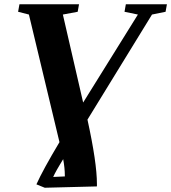

<svg xmlns="http://www.w3.org/2000/svg" viewBox="-20 -675 812 911"><path d="M65.9 -619.1 72.3 -654.8H355L348.6 -619.1L278.3 -606L374.5 -188.5L634.3 -606L570.8 -619.1L577.1 -654.8H772L765.6 -619.1L701.2 -606L395 -107.4Q439.9 97.2 439.9 197.8V209.5L192.4 215.8L152.8 199.7Q183.6 130.9 262.2 -0.5L117.2 -606ZM232.4 164.6 287.6 162.1V156.2Q287.6 123.5 279.8 80.1Q272 93.3 264.4 105.7Q256.8 118.2 250.5 129.4Q244.1 140.6 239.5 149.7Q234.9 158.7 232.4 164.6Z"/></svg>

Font: Tinos
Style: Bold Italic
Weight: 700
Italic angle: -16.333°
Designer: Steve Matteson
Foundry: Monotype Imaging Inc.
Version: Version 1.23